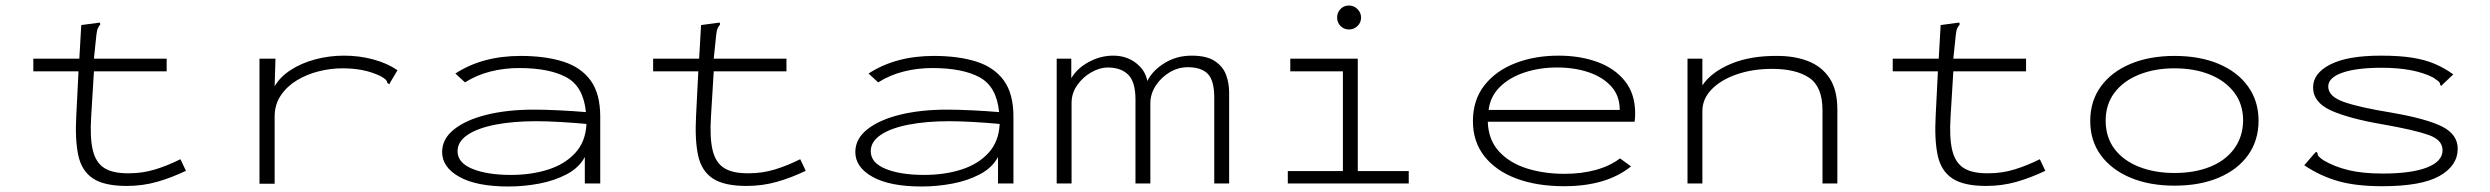

<svg xmlns="http://www.w3.org/2000/svg" viewBox="-20 -666 9040 697"><path d="M440 9Q358 9 317 -18.5Q276 -46 264 -103Q252 -160 257 -248L265 -407H101V-453H268L275 -575L334 -583L343 -584L344 -577Q339 -571 335.5 -564Q332 -557 330 -540L321 -453H585V-407H321L311 -243Q306 -166 317 -120.5Q328 -75 359.5 -55.5Q391 -36 450 -37Q498 -37 543.5 -51Q589 -65 635 -88L655 -46Q603 -21 550.5 -6Q498 9 440 9Z M922 -453H980L977 -353Q997 -387 1035.5 -412Q1074 -437 1124.5 -450.5Q1175 -464 1229 -464Q1285 -464 1336 -450Q1387 -436 1423 -411L1398 -369L1393 -360L1386 -365Q1385 -372 1380 -377Q1375 -382 1361 -390Q1329 -405 1295.5 -411.5Q1262 -418 1224 -418Q1180 -418 1136.5 -407Q1093 -396 1057 -374Q1021 -352 999 -319Q977 -286 977 -243V1H922Z M1826 11Q1710 11 1647.5 -24Q1585 -59 1585 -114Q1585 -162 1628.5 -196.5Q1672 -231 1747 -249.5Q1822 -268 1918 -268Q1957 -268 2009 -265.5Q2061 -263 2107 -259Q2098 -352 2036 -385.5Q1974 -419 1864 -419Q1811 -419 1761 -406.5Q1711 -394 1668 -367L1633 -399Q1731 -463 1870 -463Q1959 -463 2024 -442.5Q2089 -422 2124 -374Q2159 -326 2159 -242V0H2103V-96Q2082 -57 2037.5 -33.5Q1993 -10 1937.5 0.5Q1882 11 1826 11ZM1641 -117Q1641 -75 1695 -53Q1749 -31 1835 -31Q1909 -31 1970 -50.5Q2031 -70 2068.5 -111Q2106 -152 2109 -216Q2068 -220 2016.5 -223Q1965 -226 1927 -226Q1843 -226 1778.5 -213.5Q1714 -201 1677.5 -176.5Q1641 -152 1641 -117Z M2690 9Q2608 9 2567 -18.5Q2526 -46 2514 -103Q2502 -160 2507 -248L2515 -407H2351V-453H2518L2525 -575L2584 -583L2593 -584L2594 -577Q2589 -571 2585.5 -564Q2582 -557 2580 -540L2571 -453H2835V-407H2571L2561 -243Q2556 -166 2567 -120.5Q2578 -75 2609.5 -55.5Q2641 -36 2700 -37Q2748 -37 2793.5 -51Q2839 -65 2885 -88L2905 -46Q2853 -21 2800.5 -6Q2748 9 2690 9Z M3326 11Q3210 11 3147.5 -24Q3085 -59 3085 -114Q3085 -162 3128.5 -196.5Q3172 -231 3247 -249.5Q3322 -268 3418 -268Q3457 -268 3509 -265.5Q3561 -263 3607 -259Q3598 -352 3536 -385.5Q3474 -419 3364 -419Q3311 -419 3261 -406.5Q3211 -394 3168 -367L3133 -399Q3231 -463 3370 -463Q3459 -463 3524 -442.5Q3589 -422 3624 -374Q3659 -326 3659 -242V0H3603V-96Q3582 -57 3537.5 -33.5Q3493 -10 3437.5 0.5Q3382 11 3326 11ZM3141 -117Q3141 -75 3195 -53Q3249 -31 3335 -31Q3409 -31 3470 -50.5Q3531 -70 3568.5 -111Q3606 -152 3609 -216Q3568 -220 3516.5 -223Q3465 -226 3427 -226Q3343 -226 3278.5 -213.5Q3214 -201 3177.5 -176.5Q3141 -152 3141 -117Z M3816 0V-453H3869V-382Q3890 -418 3932.5 -441Q3975 -464 4021 -464Q4069 -464 4103.5 -437.5Q4138 -411 4145 -372Q4164 -410 4207.5 -437Q4251 -464 4306 -464Q4361 -464 4390.5 -444Q4420 -424 4431 -394Q4442 -364 4442 -331V0H4388V-311Q4388 -374 4364.5 -398Q4341 -422 4292 -422Q4257 -422 4226 -403.5Q4195 -385 4175.5 -355Q4156 -325 4156 -291V0H4102V-305Q4102 -369 4075.5 -395Q4049 -421 4001 -421Q3973 -421 3942.5 -404Q3912 -387 3891 -357.5Q3870 -328 3870 -292V0Z M4655 0V-45H4855V-407H4664V-453H4909V-45H5094V0ZM4877 -559Q4859 -559 4846.5 -571.5Q4834 -584 4834 -602Q4834 -621 4846.5 -633.5Q4859 -646 4877 -646Q4895 -646 4908 -633Q4921 -620 4921 -602Q4921 -584 4908 -571.5Q4895 -559 4877 -559Z M5658 10Q5559 10 5484.5 -18Q5410 -46 5368.5 -99Q5327 -152 5327 -226Q5327 -303 5368.5 -356Q5410 -409 5480.5 -436.5Q5551 -464 5638 -464Q5716 -464 5779 -441Q5842 -418 5879 -371.5Q5916 -325 5916 -254Q5916 -246 5915.5 -239Q5915 -232 5914 -224H5381Q5383 -159 5421 -117Q5459 -75 5521.5 -55Q5584 -35 5660 -35Q5721 -35 5772.5 -49Q5824 -63 5861 -91L5901 -62Q5812 10 5658 10ZM5384 -267H5860Q5860 -318 5829.5 -352Q5799 -386 5747.5 -403.5Q5696 -421 5633 -421Q5569 -421 5514.5 -403Q5460 -385 5425 -350.5Q5390 -316 5384 -267Z M6106 0V-453H6160V-356Q6192 -404 6263 -434Q6334 -464 6433 -463Q6495 -463 6544 -444Q6593 -425 6621.5 -382.5Q6650 -340 6650 -268V0H6596V-266Q6596 -351 6548 -383.5Q6500 -416 6413 -416Q6342 -416 6284.5 -396Q6227 -376 6193.5 -341.5Q6160 -307 6160 -263V0Z M7190 9Q7108 9 7067 -18.5Q7026 -46 7014 -103Q7002 -160 7007 -248L7015 -407H6851V-453H7018L7025 -575L7084 -583L7093 -584L7094 -577Q7089 -571 7085.5 -564Q7082 -557 7080 -540L7071 -453H7335V-407H7071L7061 -243Q7056 -166 7067 -120.5Q7078 -75 7109.5 -55.5Q7141 -36 7200 -37Q7248 -37 7293.5 -51Q7339 -65 7385 -88L7405 -46Q7353 -21 7300.5 -6Q7248 9 7190 9Z M7874 8Q7783 8 7714 -21Q7645 -50 7606.5 -102.5Q7568 -155 7568 -227Q7568 -299 7606.5 -352Q7645 -405 7714 -434Q7783 -463 7874 -463Q7966 -463 8034.5 -434Q8103 -405 8141 -352Q8179 -299 8179 -228Q8179 -156 8141 -103Q8103 -50 8034.5 -21Q7966 8 7874 8ZM7874 -38Q7947 -38 8003 -60.5Q8059 -83 8090.5 -126Q8122 -169 8123 -228Q8123 -288 8090.5 -330.5Q8058 -373 8002 -395.5Q7946 -418 7874 -418Q7802 -418 7745 -395Q7688 -372 7656 -329.5Q7624 -287 7624 -228Q7624 -168 7656 -125.5Q7688 -83 7745 -60.5Q7802 -38 7874 -38Z M8628 10Q8533 10 8468 -8.5Q8403 -27 8345 -66L8381 -108L8388 -115L8393 -111Q8393 -103 8397.5 -98Q8402 -93 8415 -84Q8454 -61 8505 -48.5Q8556 -36 8630 -36Q8734 -36 8790.5 -58Q8847 -80 8847 -121Q8847 -158 8796.5 -176Q8746 -194 8633 -214Q8509 -235 8443 -264.5Q8377 -294 8377 -349Q8377 -400 8439.5 -432Q8502 -464 8623 -464Q8691 -464 8737.5 -456.5Q8784 -449 8819 -434Q8854 -419 8886 -396L8849 -361L8842 -354L8838 -359Q8838 -366 8832.5 -370.5Q8827 -375 8814 -384Q8745 -420 8626 -420Q8534 -420 8483 -402Q8432 -384 8432 -352Q8432 -316 8488.5 -296Q8545 -276 8662 -257Q8789 -235 8845.5 -206.5Q8902 -178 8902 -126Q8902 -65 8836.5 -27.5Q8771 10 8628 10Z"/></svg>

Font: Inconsolata ExtraExpanded Light
Style: Regular
Weight: 300
Width: 8
Monospace: yes
Designer: Raph Levien, Cyreal, Brenton Simpson
Foundry: Raph Levien, Cyreal, Google
Version: Version 3.001; ttfautohint (v1.8.2.53-6de2)